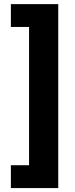

<svg xmlns="http://www.w3.org/2000/svg" viewBox="-20 -785 372 948"><path d="M33.7 143.6V30.8H123.5V-651.9H33.7V-764.6H267.6V143.6Z"/></svg>

Font: Inter Display
Style: Bold
Weight: 700
Designer: Rasmus Andersson
Foundry: rsms
Version: Version 4.001;git-9221beed3